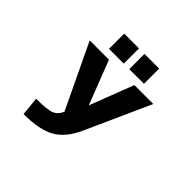

<svg xmlns="http://www.w3.org/2000/svg" viewBox="-223 -1193 1445 1445"><g transform="rotate(45 500.0 -470.0)"><path d="M210 11.7 195.3 -136.7Q315.4 -136.7 356 -154.3Q396.5 -171.9 415 -218.8L169.9 -732.4H375L510.7 -381.8L645.5 -732.4H846.7L612.3 -211.9Q556.6 -89.8 467.8 -39.1Q378.9 11.7 210 11.7ZM317.4 -790V-952.1H474.6V-790ZM533.2 -790V-952.1H689.5V-790Z"/></g></svg>

Font: GenEi Gothic M Heavy
Style: Regular
Weight: 800
Designer: o_tamon (Modified); [Source Han Sans]
Ryoko NISHIZUKA  (kana & ideographs); Paul D. Hunt (Latin, Greek & Cyrillic); Wenl
Version: Version 1.1a;Original Version 1.004